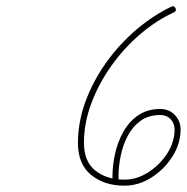

<svg xmlns="http://www.w3.org/2000/svg" viewBox="-20 -574 590 606"><path d="M529 -535Q474 -510 423 -466.5Q372 -423 332 -367Q292 -311 268.5 -248.5Q245 -186 245 -123Q245 -64 281 -35.5Q317 -7 373 -7Q412 -7 448.5 -30.5Q485 -54 508 -90Q531 -126 531 -165Q531 -185 518.5 -198Q506 -211 486 -211Q449 -211 423.5 -192.5Q398 -174 382.5 -144Q367 -114 360.5 -80Q354 -46 354 -17Q354 -14 354 -12Q354 -10 354 -8Q354 2 344 1Q335 1 335 -8Q335 -10 335 -12Q335 -14 335 -17Q335 -51 343 -88Q351 -125 369 -157.5Q387 -190 416 -210Q445 -230 486 -230Q514 -230 532 -211Q550 -192 550 -165Q550 -121 524.5 -80.5Q499 -40 458.5 -14Q418 12 373 12Q309 12 267.5 -22Q226 -56 226 -123Q226 -189 250 -254Q274 -319 315.5 -377Q357 -435 410.5 -480.5Q464 -526 521 -553Q530 -557 534 -548Q538 -539 529 -535Z"/></svg>

Font: FRB American Cursive Guidelines Extralight
Style: Italic
Weight: 200
Italic angle: -25°
Version: Version 2.0;Modular Font Editor K font №1